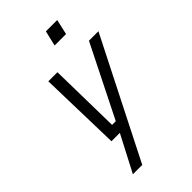

<svg xmlns="http://www.w3.org/2000/svg" viewBox="-279 -798 1103 1103"><g transform="rotate(-45 273.0 -246.0)"><path d="M332 -713H424L403 -620H310ZM546 -500 181 221H105L220 0H152L139 -500H213L221 -64H251L469 -500Z"/></g></svg>

Font: Cairo
Style: Italic
Weight: 400
Italic angle: -13°
Designer: Mohamed Gaber, Accademia di Belle Arti di Urbino and others
Foundry: Kief Type Foundry, Accademia di Belle Arti di Urbino and others
Version: Version 3.011